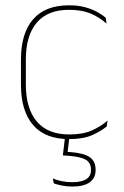

<svg xmlns="http://www.w3.org/2000/svg" viewBox="-20 -515 466 724"><path d="M240.5 9.5Q150.5 9.5 104.8 -43.5Q59 -96.5 59 -196V-290.5Q59 -389.5 104.8 -442.2Q150.5 -495 240.5 -495Q275.5 -495 302 -487.5Q328.5 -480 347.8 -469.2Q367 -458.5 379 -447.5L381.5 -426Q358.5 -447.5 324.2 -462.8Q290 -478 240 -478Q160 -478 118.8 -429.8Q77.5 -381.5 77.5 -290.5V-196.5Q77.5 -105.5 118.8 -56.8Q160 -8 241.5 -8Q293.5 -8 328 -23.8Q362.5 -39.5 385.5 -60.5L382.5 -38.5Q363 -21.5 328.8 -6Q294.5 9.5 240.5 9.5ZM225.5 -1H242L234 66.5L223 57Q226 57.5 233.2 57.8Q240.5 58 245.5 58.5Q295 62 317.8 77.2Q340.5 92.5 340.5 125V126.5Q340.5 157 317.8 172.8Q295 188.5 252.5 188.5Q232.5 188.5 214 184.8Q195.5 181 183 176.5L179 158Q194.5 164.5 213 168.2Q231.5 172 252 172Q288 172 305.5 160.5Q323 149 323 127V125.5Q323 98.5 303.5 87.2Q284 76 238.5 72.5Q234 72 228.5 71.8Q223 71.5 217 71Z"/></svg>

Font: Anek Kannada Medium Thin
Style: Regular
Weight: 250
Version: Version 1.003